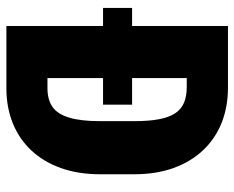

<svg xmlns="http://www.w3.org/2000/svg" viewBox="-88 -664 751 616"><g transform="rotate(90 288.0 -355.5)"><path d="M262.7 0H132.3L133.3 -131.8H262.7Q299.3 -131.8 322.5 -147.9Q345.7 -164.1 356.9 -201.4Q368.2 -238.8 368.2 -301.3V-410.2Q368.2 -457 362.1 -489.3Q356 -521.5 343.3 -541Q330.6 -560.5 309.6 -569.6Q288.6 -578.6 259.8 -578.6H129.9V-710.9H259.8Q322.3 -710.9 373.3 -690.7Q424.3 -670.4 461.4 -631.1Q498.5 -591.8 518.6 -536.1Q538.6 -480.5 538.6 -409.2V-301.3Q538.6 -230.5 518.6 -174.6Q498.5 -118.7 461.7 -79.6Q424.8 -40.5 374.3 -20.3Q323.7 0 262.7 0ZM230 -710.9V0H63V-710.9ZM315.4 -403.3V-310.1H4.9V-403.3Z"/></g></svg>

Font: Roboto Condensed Black
Style: Regular
Weight: 900
Designer: Christian Robertson
Foundry: Google
Version: Version 3.008; 2023